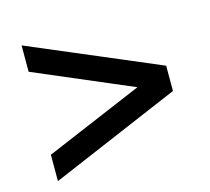

<svg xmlns="http://www.w3.org/2000/svg" viewBox="-80 -634 761 697"><g transform="rotate(-15 300.0 -286.0)"><path d="M56 -31V-130L443 -294V-277L56 -442V-541L544 -334V-239Z"/></g></svg>

Font: Nunito Sans 8pt
Style: Bold
Weight: 700
Version: Version 3.101;gftools[0.9.27]